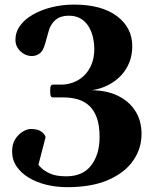

<svg xmlns="http://www.w3.org/2000/svg" viewBox="-20 -608 665 820"><path d="M267.1 191.4Q221.2 191.4 178.7 181.2Q136.2 170.9 103.3 151.1Q70.3 131.3 51 103Q31.7 74.7 31.7 38.1Q31.7 6.8 45.4 -14.2Q59.1 -35.2 77.6 -46.1Q96.2 -57.1 110.4 -57.1Q142.1 -57.1 156.7 -45.9Q171.4 -34.7 174.8 -22.5L144 96.2Q144 96.2 155.5 108.4Q167 120.6 192.9 132.8Q218.8 145 262.7 145Q334 145 369.6 98.1Q405.3 51.3 405.3 -22.5Q405.3 -71.3 393.8 -104Q382.3 -136.7 361.6 -156Q340.8 -175.3 312.7 -183.6Q284.7 -191.9 251.5 -191.9H206.1Q200.2 -191.9 197.3 -196.8Q194.3 -201.7 194.3 -219.2Q194.3 -236.3 197.3 -241.5Q200.2 -246.6 206.1 -246.6H241.7Q267.6 -246.6 292.7 -255.9Q317.9 -265.1 338.1 -284.2Q358.4 -303.2 370.6 -332.3Q382.8 -361.3 382.8 -400.9Q382.8 -419.4 378.2 -443.4Q373.5 -467.3 361.6 -489.5Q349.6 -511.7 328.1 -526.4Q306.6 -541 273.4 -541Q256.3 -541 241.5 -536.4Q226.6 -531.7 214.4 -520.5Q202.1 -509.3 192.4 -489.3Q185.1 -466.8 179.2 -444.1Q173.3 -421.4 168 -407.2Q160.6 -386.7 146.5 -377.7Q132.3 -368.7 116.2 -368.7Q99.1 -368.7 83 -377.4Q66.9 -386.2 56.4 -401.9Q45.9 -417.5 45.9 -437.5Q45.9 -471.2 66.2 -498.8Q86.4 -526.4 121.8 -546.4Q157.2 -566.4 202.1 -577.4Q247.1 -588.4 295.9 -588.4Q413.6 -588.4 479.2 -539.3Q544.9 -490.2 544.9 -410.2Q544.9 -372.6 532 -340.6Q519 -308.6 495.6 -284.2Q472.2 -259.8 440.4 -243.9Q408.7 -228 371.6 -222.7Q435.1 -222.2 482.9 -199.2Q530.8 -176.3 557.6 -134.5Q584.5 -92.8 584.5 -35.6Q584.5 26.4 548.8 77.9Q513.2 129.4 442.6 160.4Q372.1 191.4 267.1 191.4Z"/></svg>

Font: Gelasio
Style: Regular
Weight: 400
Designer: Eben Sorkin
Foundry: Eben Sorkin
Version: Version 1.008